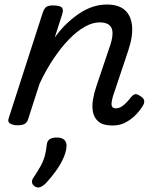

<svg xmlns="http://www.w3.org/2000/svg" viewBox="-20 -539 686 849"><path d="M478 16Q437 16 417 0Q397 -16 391.5 -42Q386 -68 391 -98Q396 -128 406 -157L469 -344Q478 -373 477.5 -394.5Q477 -416 463.5 -428Q450 -440 420 -440Q389 -440 354.5 -420.5Q320 -401 285 -365Q250 -329 216.5 -279Q183 -229 155 -169L104 -11Q100 2 89.5 8.5Q79 15 56 15Q40 15 26 8Q12 1 19 -18L169 -483Q176 -503 185.5 -509Q195 -515 214 -515Q245 -515 253.5 -505.5Q262 -496 255 -476L222 -373Q247 -408 275.5 -435Q304 -462 333 -481Q362 -500 392 -509.5Q422 -519 452 -519Q505 -519 532.5 -494Q560 -469 564 -423.5Q568 -378 547 -315L479 -112Q475 -97 473.5 -85Q472 -73 476.5 -66.5Q481 -60 492 -60Q505 -60 516.5 -67Q528 -74 539 -85.5Q550 -97 560 -110Q567 -119 576 -122Q585 -125 599 -115Q616 -105 617.5 -94.5Q619 -84 613 -74Q604 -57 585 -36Q566 -15 539 0.5Q512 16 478 16ZM135 286Q123 278 121.5 267.5Q120 257 129 245Q147 218 159 196.5Q171 175 177.5 152.5Q184 130 187 100Q189 83 200.5 76Q212 69 231 69Q254 69 265 80Q276 91 274 110Q272 135 259 163Q246 191 226.5 218Q207 245 184 270Q171 283 159 288Q147 293 135 286Z"/></svg>

Font: Playwrite SK
Style: Regular
Weight: 400
Designer: Veronika Burian, José Scaglione
Foundry: TypeTogether
Version: Version 1.002